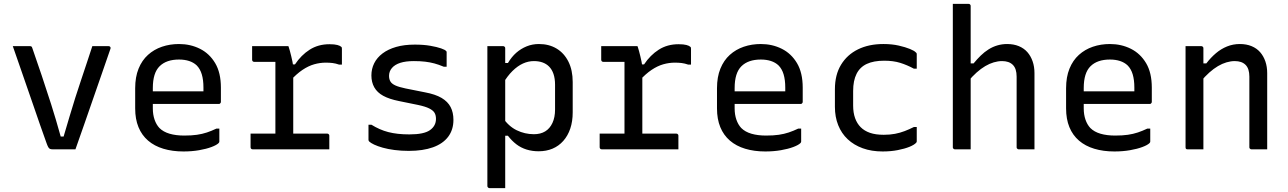

<svg xmlns="http://www.w3.org/2000/svg" viewBox="-20 -770 6640 990"><path d="M136 -532Q139 -532 141 -531Q143 -530 144.5 -527.5Q146 -525 147 -521Q171 -452 195 -381Q219 -310 243.5 -233Q268 -156 293 -66H308Q324 -119 338.5 -169Q353 -219 368 -265.5Q383 -312 398 -357Q413 -402 427.5 -445.5Q442 -489 456 -532Q477 -532 498 -532Q519 -532 540 -532Q544 -532 546.5 -530Q549 -528 550 -525Q551 -522 549 -517Q527 -453 504.5 -388.5Q482 -324 459.5 -259Q437 -194 414.5 -129.5Q392 -65 369 0Q338 0 307.5 0Q277 0 252 0Q244 0 238.5 -2Q233 -4 229 -11Q225 -18 220 -32Q203 -78 186.5 -126.5Q170 -175 152.5 -225Q135 -275 117.5 -326Q100 -377 82 -428.5Q64 -480 46 -532Q69 -532 91 -532Q113 -532 136 -532Z M903 -543Q962 -543 1011 -518.5Q1060 -494 1089.5 -444.5Q1119 -395 1119 -318V-245Q1119 -242 1117.5 -239.5Q1116 -237 1114 -235.5Q1112 -234 1108 -234H849Q832 -234 815 -234Q798 -234 782 -234H752L739 -299H1029Q1029 -304 1029 -309Q1029 -314 1029 -319Q1029 -358 1020.5 -386.5Q1012 -415 994 -433Q978 -448 955 -455.5Q932 -463 903 -463Q838 -463 803 -428.5Q768 -394 768 -316V-211Q768 -179 777 -153Q786 -127 802 -110Q822 -90 854.5 -80.5Q887 -71 930 -71Q968 -71 995.5 -75Q1023 -79 1047 -87Q1071 -95 1096 -107H1111Q1111 -91 1111 -74Q1111 -57 1111 -40Q1111 -38 1110 -36Q1109 -34 1107 -32Q1097 -22 1070.5 -12Q1044 -2 1006.5 4.5Q969 11 926 11Q869 11 822.5 -3Q776 -17 743.5 -45Q711 -73 694 -114.5Q677 -156 677 -211V-315Q677 -373 694.5 -416Q712 -459 743 -487Q774 -515 815 -529Q856 -543 903 -543Z M1400 -49V-95Q1400 -111 1400 -127Q1400 -143 1400 -159.5Q1400 -176 1400 -191Q1400 -235 1400 -278Q1400 -321 1400 -364.5Q1400 -408 1400 -451H1385Q1362 -451 1337.5 -451Q1313 -451 1291 -451Q1286 -451 1283 -454Q1280 -457 1280 -462Q1280 -480 1280 -497Q1280 -514 1280 -532Q1292 -532 1306.5 -532Q1321 -532 1336 -532Q1351 -532 1367 -532Q1383 -532 1399.5 -532Q1416 -532 1433 -532Q1450 -532 1467 -532Q1467 -532 1469.5 -525Q1472 -518 1475 -506.5Q1478 -495 1481.5 -481Q1485 -467 1488 -452Q1491 -437 1492 -423Q1492 -386 1492 -339.5Q1492 -293 1492 -243Q1492 -193 1492 -142Q1492 -91 1492 -44ZM1471 -438H1501Q1533 -486 1577 -514Q1621 -542 1679 -542Q1705 -542 1719.5 -538Q1734 -534 1739 -529Q1742 -527 1742.5 -524Q1743 -521 1743 -517Q1743 -497 1743 -477Q1743 -457 1743 -437H1728Q1711 -443 1695 -445Q1679 -447 1660 -447Q1630 -447 1600 -438.5Q1570 -430 1539.5 -409.5Q1509 -389 1476 -353ZM1272 -81H1667Q1671 -81 1673 -79.5Q1675 -78 1676.5 -76Q1678 -74 1678 -70Q1678 -58 1678 -46.5Q1678 -35 1678 -23.5Q1678 -12 1678 0H1283Q1278 0 1275 -3Q1272 -6 1272 -11Q1272 -23 1272 -34.5Q1272 -46 1272 -57.5Q1272 -69 1272 -81Z M2091 -77Q2166 -77 2197 -99Q2228 -121 2228 -157Q2228 -176 2220.5 -188.5Q2213 -201 2193 -211Q2173 -221 2135 -229L2037 -249Q1987 -259 1956 -276Q1925 -293 1910 -319.5Q1895 -346 1895 -381Q1895 -415 1909.5 -444Q1924 -473 1952.5 -494.5Q1981 -516 2022.5 -528Q2064 -540 2119 -540Q2164 -540 2198.5 -534Q2233 -528 2254.5 -520.5Q2276 -513 2280 -507Q2282 -506 2282.5 -504.5Q2283 -503 2283 -502Q2283 -501 2283 -499Q2283 -480 2283 -462Q2283 -444 2283 -426H2268Q2242 -437 2219.5 -443Q2197 -449 2172 -452Q2147 -455 2114 -455Q2072 -455 2044 -446Q2016 -437 2001 -419.5Q1986 -402 1986 -379Q1986 -362 1993 -350Q2000 -338 2018.5 -329.5Q2037 -321 2071 -314L2171 -294Q2225 -284 2257 -265Q2289 -246 2303.5 -218Q2318 -190 2318 -152Q2318 -101 2291 -65Q2264 -29 2212.5 -10.5Q2161 8 2088 8Q2049 8 2014.5 3.5Q1980 -1 1953.5 -8.5Q1927 -16 1909 -24.5Q1891 -33 1883 -41Q1882 -43 1881 -44.5Q1880 -46 1880 -48Q1880 -68 1880 -88Q1880 -108 1880 -127H1895Q1916 -114 1937.5 -104.5Q1959 -95 1982 -89Q2005 -83 2032 -80Q2059 -77 2091 -77Z M2493 -532Q2508 -532 2521 -532Q2534 -532 2547 -532Q2560 -532 2574 -532Q2578 -532 2580 -530.5Q2582 -529 2583.5 -527Q2585 -525 2585 -521Q2585 -431 2585 -341Q2585 -251 2585 -160.5Q2585 -70 2585 20Q2585 110 2585 200Q2571 200 2558 200Q2545 200 2532 200Q2519 200 2504 200Q2501 200 2498.5 198.5Q2496 197 2494.5 194.5Q2493 192 2493 189Q2493 111 2493 33.5Q2493 -44 2493 -121.5Q2493 -199 2493 -276.5Q2493 -354 2493 -431Q2493 -457 2493 -482Q2493 -507 2493 -532ZM2759 -543Q2811 -543 2850 -519.5Q2889 -496 2911 -452Q2933 -408 2933 -347V-191Q2933 -144 2920.5 -107Q2908 -70 2884.5 -43.5Q2861 -17 2829 -3.5Q2797 10 2757 10Q2724 10 2695 1Q2666 -8 2642.5 -26Q2619 -44 2599 -70H2571V-165Q2602 -119 2644 -98.5Q2686 -78 2733 -78Q2767 -78 2791 -92.5Q2815 -107 2828.5 -136Q2842 -165 2842 -205V-333Q2842 -365 2834 -388.5Q2826 -412 2811 -427Q2797 -441 2777.5 -448Q2758 -455 2733 -455Q2704 -455 2676.5 -442.5Q2649 -430 2622.5 -404Q2596 -378 2572 -337V-445H2599Q2618 -477 2642 -498Q2666 -519 2695.5 -531Q2725 -543 2759 -543Z M3200 -49V-95Q3200 -111 3200 -127Q3200 -143 3200 -159.5Q3200 -176 3200 -191Q3200 -235 3200 -278Q3200 -321 3200 -364.5Q3200 -408 3200 -451H3185Q3162 -451 3137.5 -451Q3113 -451 3091 -451Q3086 -451 3083 -454Q3080 -457 3080 -462Q3080 -480 3080 -497Q3080 -514 3080 -532Q3092 -532 3106.5 -532Q3121 -532 3136 -532Q3151 -532 3167 -532Q3183 -532 3199.5 -532Q3216 -532 3233 -532Q3250 -532 3267 -532Q3267 -532 3269.5 -525Q3272 -518 3275 -506.5Q3278 -495 3281.5 -481Q3285 -467 3288 -452Q3291 -437 3292 -423Q3292 -386 3292 -339.5Q3292 -293 3292 -243Q3292 -193 3292 -142Q3292 -91 3292 -44ZM3271 -438H3301Q3333 -486 3377 -514Q3421 -542 3479 -542Q3505 -542 3519.5 -538Q3534 -534 3539 -529Q3542 -527 3542.5 -524Q3543 -521 3543 -517Q3543 -497 3543 -477Q3543 -457 3543 -437H3528Q3511 -443 3495 -445Q3479 -447 3460 -447Q3430 -447 3400 -438.5Q3370 -430 3339.5 -409.5Q3309 -389 3276 -353ZM3072 -81H3467Q3471 -81 3473 -79.5Q3475 -78 3476.5 -76Q3478 -74 3478 -70Q3478 -58 3478 -46.5Q3478 -35 3478 -23.5Q3478 -12 3478 0H3083Q3078 0 3075 -3Q3072 -6 3072 -11Q3072 -23 3072 -34.5Q3072 -46 3072 -57.5Q3072 -69 3072 -81Z M3903 -543Q3962 -543 4011 -518.5Q4060 -494 4089.5 -444.5Q4119 -395 4119 -318V-245Q4119 -242 4117.5 -239.5Q4116 -237 4114 -235.5Q4112 -234 4108 -234H3849Q3832 -234 3815 -234Q3798 -234 3782 -234H3752L3739 -299H4029Q4029 -304 4029 -309Q4029 -314 4029 -319Q4029 -358 4020.5 -386.5Q4012 -415 3994 -433Q3978 -448 3955 -455.5Q3932 -463 3903 -463Q3838 -463 3803 -428.5Q3768 -394 3768 -316V-211Q3768 -179 3777 -153Q3786 -127 3802 -110Q3822 -90 3854.5 -80.5Q3887 -71 3930 -71Q3968 -71 3995.5 -75Q4023 -79 4047 -87Q4071 -95 4096 -107H4111Q4111 -91 4111 -74Q4111 -57 4111 -40Q4111 -38 4110 -36Q4109 -34 4107 -32Q4097 -22 4070.5 -12Q4044 -2 4006.5 4.5Q3969 11 3926 11Q3869 11 3822.5 -3Q3776 -17 3743.5 -45Q3711 -73 3694 -114.5Q3677 -156 3677 -211V-315Q3677 -373 3694.5 -416Q3712 -459 3743 -487Q3774 -515 3815 -529Q3856 -543 3903 -543Z M4535 -543Q4579 -543 4614 -535Q4649 -527 4672 -517.5Q4695 -508 4702 -500Q4706 -497 4706.5 -494.5Q4707 -492 4707 -489Q4707 -471 4707 -453Q4707 -435 4707 -416H4692Q4657 -435 4621.5 -446Q4586 -457 4539 -457Q4485 -457 4449.5 -440.5Q4414 -424 4396.5 -389Q4379 -354 4379 -301V-226Q4379 -189 4389 -161Q4399 -133 4418 -114Q4437 -95 4466 -85Q4495 -75 4537 -75Q4569 -75 4595 -80Q4621 -85 4644.5 -94Q4668 -103 4692 -115H4707Q4707 -97 4707 -78.5Q4707 -60 4707 -42Q4707 -40 4706.5 -38Q4706 -36 4704 -34Q4694 -23 4669.5 -13Q4645 -3 4609 4Q4573 11 4531 11Q4474 11 4428.5 -5.5Q4383 -22 4351 -52Q4319 -82 4302 -124.5Q4285 -167 4285 -219V-310Q4285 -384 4316.5 -436Q4348 -488 4404 -515.5Q4460 -543 4535 -543Z M4904 0Q4901 0 4898.5 -1.5Q4896 -3 4894.5 -5Q4893 -7 4893 -11Q4893 -91 4893 -170.5Q4893 -250 4893 -330.5Q4893 -411 4893 -491Q4893 -571 4893 -651Q4893 -683 4893 -708.5Q4893 -734 4893 -750Q4909 -750 4922.5 -750Q4936 -750 4948.5 -750Q4961 -750 4974 -750Q4978 -750 4980 -748.5Q4982 -747 4983.5 -745Q4985 -743 4985 -739Q4985 -647 4985 -554.5Q4985 -462 4985 -369.5Q4985 -277 4985 -184.5Q4985 -92 4985 0Q4971 0 4958 0Q4945 0 4932 0Q4919 0 4904 0ZM4970 -348V-443H5000Q5018 -465 5037 -483.5Q5056 -502 5077.5 -515.5Q5099 -529 5123 -536Q5147 -543 5173 -543Q5207 -543 5233.5 -532Q5260 -521 5277.5 -501Q5295 -481 5304.5 -453.5Q5314 -426 5314 -393Q5314 -345 5314 -297Q5314 -249 5314 -200.5Q5314 -152 5314 -103Q5314 -77 5314 -51.5Q5314 -26 5314 0Q5292 0 5273.5 0Q5255 0 5233 0Q5230 0 5227.5 -1.5Q5225 -3 5223.5 -5Q5222 -7 5222 -11Q5222 -72 5222 -132.5Q5222 -193 5222 -253.5Q5222 -314 5222 -375Q5222 -416 5202.5 -435.5Q5183 -455 5147 -455Q5126 -455 5104 -448.5Q5082 -442 5060 -429Q5038 -416 5015.5 -396Q4993 -376 4970 -348Z M5703 -543Q5762 -543 5811 -518.5Q5860 -494 5889.5 -444.5Q5919 -395 5919 -318V-245Q5919 -242 5917.5 -239.5Q5916 -237 5914 -235.5Q5912 -234 5908 -234H5649Q5632 -234 5615 -234Q5598 -234 5582 -234H5552L5539 -299H5829Q5829 -304 5829 -309Q5829 -314 5829 -319Q5829 -358 5820.5 -386.5Q5812 -415 5794 -433Q5778 -448 5755 -455.5Q5732 -463 5703 -463Q5638 -463 5603 -428.5Q5568 -394 5568 -316V-211Q5568 -179 5577 -153Q5586 -127 5602 -110Q5622 -90 5654.5 -80.5Q5687 -71 5730 -71Q5768 -71 5795.5 -75Q5823 -79 5847 -87Q5871 -95 5896 -107H5911Q5911 -91 5911 -74Q5911 -57 5911 -40Q5911 -38 5910 -36Q5909 -34 5907 -32Q5897 -22 5870.5 -12Q5844 -2 5806.5 4.5Q5769 11 5726 11Q5669 11 5622.5 -3Q5576 -17 5543.5 -45Q5511 -73 5494 -114.5Q5477 -156 5477 -211V-315Q5477 -373 5494.5 -416Q5512 -459 5543 -487Q5574 -515 5615 -529Q5656 -543 5703 -543Z M6514 0Q6492 0 6473.5 0Q6455 0 6433 0Q6430 0 6427.5 -1.5Q6425 -3 6423.5 -5Q6422 -7 6422 -11Q6422 -72 6422 -132.5Q6422 -193 6422 -253.5Q6422 -314 6422 -375Q6422 -416 6402.5 -435.5Q6383 -455 6347 -455Q6326 -455 6304 -448.5Q6282 -442 6260 -429Q6238 -416 6215.5 -396Q6193 -376 6170 -348V-443H6200Q6223 -473 6249.5 -495.5Q6276 -518 6307 -530.5Q6338 -543 6373 -543Q6407 -543 6433.5 -532Q6460 -521 6477.5 -501Q6495 -481 6504.5 -453.5Q6514 -426 6514 -393Q6514 -345 6514 -297Q6514 -249 6514 -200.5Q6514 -152 6514 -103Q6514 -77 6514 -51.5Q6514 -26 6514 0ZM6185 0Q6171 0 6158 0Q6145 0 6132 0Q6119 0 6104 0Q6101 0 6099 -0.5Q6097 -1 6095.5 -2.5Q6094 -4 6093.5 -6Q6093 -8 6093 -11Q6093 -64 6093 -117Q6093 -170 6093 -222Q6093 -274 6093 -327Q6093 -380 6093 -433Q6093 -465 6093 -490.5Q6093 -516 6093 -532Q6109 -532 6122.5 -532Q6136 -532 6148.5 -532Q6161 -532 6174 -532Q6178 -532 6180 -530.5Q6182 -529 6183.5 -527Q6185 -525 6185 -521Q6185 -435 6185 -348Q6185 -261 6185 -174Q6185 -87 6185 0Z"/></svg>

Font: Recursive Monospace
Style: Regular
Weight: 400
Version: Version 1.047